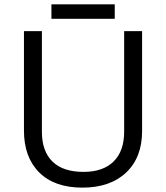

<svg xmlns="http://www.w3.org/2000/svg" viewBox="-20 -858 768 888"><path d="M217.8 -837.9H510.7V-771H217.8ZM637.2 -713.9V-252Q637.2 -129.9 563.5 -60.1Q489.7 9.8 360.8 9.8Q231.9 9.8 161.4 -60.5Q90.8 -130.9 90.8 -253.9V-713.9H173.8V-248Q173.8 -158.7 222.7 -110.8Q271.5 -63 366.2 -63Q456.5 -63 505.4 -111.1Q554.2 -159.2 554.2 -249V-713.9Z"/></svg>

Font: Zoram GWebM
Style: Regular
Weight: 400
Foundry: Ascender Corporation
Version: Version 1.000